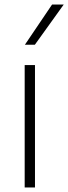

<svg xmlns="http://www.w3.org/2000/svg" viewBox="-20 -828 302 848"><path d="M89 0V-540.5H134.5V0ZM90 -630.5 210 -808H261.5L134 -630.5Z"/></svg>

Font: Encode Sans Semi Expanded ExLight
Style: Regular
Weight: 275
Width: 6
Designer: Multiple Designers
Foundry: Impallari Type
Version: Version 2.000